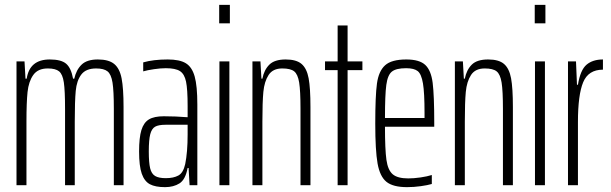

<svg xmlns="http://www.w3.org/2000/svg" viewBox="-20 -763 2516 791"><path d="M48 -510H81L85 -439H90Q102 -518 185 -518Q232 -518 252.5 -500.5Q273 -483 281 -439H286Q294 -475 316 -496.5Q338 -518 383 -518Q428 -518 450.5 -499.5Q473 -481 481 -440Q489 -399 489 -322V0H449V-314Q449 -389 443.5 -423Q438 -457 423 -469Q408 -481 376 -481Q334 -481 315 -456Q296 -431 292 -388.5Q288 -346 288 -262V0H248V-314Q248 -390 243 -423.5Q238 -457 223.5 -469Q209 -481 177 -481Q136 -481 117 -454Q98 -427 93.5 -384Q89 -341 89 -262V0H48Z M553 -139Q553 -196 562.5 -227Q572 -258 593.5 -271Q615 -284 655 -284Q703 -284 753 -280V-326Q753 -395 746.5 -426.5Q740 -458 721.5 -470Q703 -482 663 -482Q642 -482 614.5 -478Q587 -474 570 -469V-506Q612 -518 671 -518Q720 -518 745.5 -502.5Q771 -487 782 -448Q793 -409 793 -332V0H761L757 -71H753Q744 -23 719.5 -7.5Q695 8 660 8Q620 8 597.5 -4Q575 -16 564 -47.5Q553 -79 553 -139ZM743 -87Q753 -136 753 -209V-249H662Q633 -249 619 -241Q605 -233 599 -210Q593 -187 593 -139Q593 -93 598.5 -70Q604 -47 619 -38Q634 -29 663 -29Q695 -29 715 -40Q735 -51 743 -87Z M883 -667V-743H927V-667ZM884 0V-510H925V0Z M1020 -510H1053L1057 -439H1061Q1068 -475 1089.5 -496.5Q1111 -518 1157 -518Q1201 -518 1222.5 -499.5Q1244 -481 1251.5 -440.5Q1259 -400 1259 -322V0H1218V-314Q1218 -389 1212.5 -423Q1207 -457 1192 -469Q1177 -481 1143 -481Q1104 -481 1086.5 -454Q1069 -427 1065 -384.5Q1061 -342 1061 -262V0H1020Z M1371 0V-474H1319V-510H1371V-658H1412V-510H1473V-474H1412V0Z M1769 -241H1566Q1566 -147 1572 -104.5Q1578 -62 1598 -45Q1618 -28 1662 -28Q1685 -28 1712.5 -32Q1740 -36 1759 -42V-5Q1742 0 1713.5 4Q1685 8 1657 8Q1599 8 1572 -14Q1545 -36 1535.5 -89.5Q1526 -143 1526 -254Q1526 -368 1533 -419Q1540 -470 1566.5 -494Q1593 -518 1654 -518Q1708 -518 1732 -495.5Q1756 -473 1762.5 -421.5Q1769 -370 1769 -256ZM1566 -277H1729V-297Q1729 -381 1722.5 -419.5Q1716 -458 1701 -470Q1686 -482 1653 -482Q1612 -482 1594.5 -468Q1577 -454 1571.5 -413Q1566 -372 1566 -277Z M1854 -510H1887L1891 -439H1895Q1902 -475 1923.5 -496.5Q1945 -518 1991 -518Q2035 -518 2056.5 -499.5Q2078 -481 2085.5 -440.5Q2093 -400 2093 -322V0H2052V-314Q2052 -389 2046.5 -423Q2041 -457 2026 -469Q2011 -481 1977 -481Q1938 -481 1920.5 -454Q1903 -427 1899 -384.5Q1895 -342 1895 -262V0H1854Z M2183 -667V-743H2227V-667ZM2184 0V-510H2225V0Z M2320 -510H2353L2357 -414H2361Q2371 -475 2396.5 -496.5Q2422 -518 2464 -518V-476Q2404 -476 2382.5 -424Q2361 -372 2361 -260V0H2320Z"/></svg>

Font: Saira Ultra Condensed ExLight
Style: Regular
Weight: 200
Width: 1
Designer: Hector Gatti with collaboration of the Omnibus-Type team
Foundry: Omnibus-Type
Version: Version 1.001; ttfautohint (v1.8)